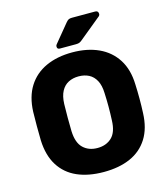

<svg xmlns="http://www.w3.org/2000/svg" viewBox="-131 -1006 974 1117"><g transform="rotate(-15 356.0 -447.5)"><path d="M356 10Q263.6 10 195.9 -19.8Q128.3 -49.6 90.1 -110.5Q51.9 -171.4 48.3 -262.3Q47.3 -304.8 47.3 -348.1Q47.3 -391.5 48.3 -435.2Q51.9 -525.1 90.5 -586.3Q129.1 -647.5 197.3 -678.8Q265.5 -710 356 -710Q446.5 -710 514.7 -678.8Q582.9 -647.5 622 -586.3Q661.1 -525.1 663.7 -435.2Q665.7 -391.5 665.7 -348.1Q665.7 -304.8 663.7 -262.3Q660.5 -171.4 622.1 -110.5Q583.7 -49.6 516.1 -19.8Q448.4 10 356 10ZM356 -134.4Q408.9 -134.4 442.2 -166.1Q475.5 -197.7 477.6 -267.9Q479.6 -311.6 479.6 -350.6Q479.6 -389.6 477.6 -432.1Q476.3 -478.9 460.4 -508.5Q444.5 -538.1 417.8 -551.9Q391.1 -565.6 356 -565.6Q321.9 -565.6 294.9 -551.9Q267.9 -538.1 252 -508.5Q236.1 -478.9 234.4 -432.1Q233.4 -389.6 233.4 -350.6Q233.4 -311.6 234.4 -267.9Q237.1 -197.7 270.3 -166.1Q303.5 -134.4 356 -134.4ZM293.4 -750Q277.4 -750 277.4 -766Q277.4 -774 282.4 -779L370.8 -886.4Q380.6 -898.2 387.9 -901.6Q395.3 -905 407.8 -905H547.5Q566.5 -905 566.5 -885.4Q566.5 -878.4 561.5 -873.4L428.7 -764.4Q420.7 -757.4 412.7 -753.7Q404.6 -750 390.9 -750Z"/></g></svg>

Font: Rubik Light
Style: Regular
Weight: 300
Designer: Hubert and Fischer
Foundry: Hubert and Fischer
Version: Version 2.300;gftools[0.9.30]